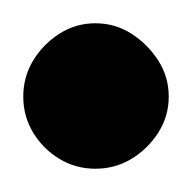

<svg xmlns="http://www.w3.org/2000/svg" viewBox="-32 -1043 165 165"><path d="M-12 -960Q-12 -943 -3.5 -929Q5 -915 19 -906.5Q33 -898 50 -898Q67 -898 81 -906.5Q95 -915 104 -929Q113 -943 113 -960Q113 -977 104 -991Q95 -1005 81 -1014Q67 -1023 50 -1023Q33 -1023 19 -1014Q5 -1005 -3.5 -991Q-12 -977 -12 -960Z"/></svg>

Font: Linefont Medium
Style: Regular
Weight: 500
Monospace: yes
Version: Version 3.002;gftools[0.9.33]